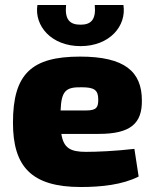

<svg xmlns="http://www.w3.org/2000/svg" viewBox="-20 -738 618 770"><path d="M303 -553C420 -553 488 -634 475 -718H360C366 -658 344 -639 303 -639C261 -639 239 -658 245 -718H130C117 -634 186 -553 303 -553ZM325 -129C261 -129 235 -145 226 -201H376C505 -201 550 -244 549 -335C549 -451 480 -511 301 -511C107 -511 32 -442 32 -246C32 -71 105 12 304 12C386 12 471 3 536 -30L519 -141C442 -132 367 -129 325 -129ZM307 -388C357 -388 374 -378 374 -339C374 -308 368 -295 325 -295H223C226 -375 245 -389 307 -388Z"/></svg>

Font: Exo 2 Extra Bold
Style: Regular
Weight: 800
Designer: Natanael Gama
Version: Version 1.001;PS 001.001;hotconv 1.0.88;makeotf.lib2.5.64775